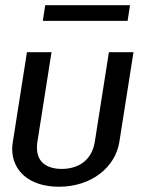

<svg xmlns="http://www.w3.org/2000/svg" viewBox="-20 -700 557 736"><path d="M144.2 -620H469.2L478.3 -680H153.3ZM29.2 -155.8C27.5 -146.7 26.7 -137.5 26.7 -129.2C26.7 -45.8 91.7 15.8 205.8 15.8C331.7 15.8 422.5 -60 437.5 -155.8L491.7 -500H397.5L343.3 -155.8C331.7 -84.2 279.2 -52.5 216.7 -52.5C160.8 -52.5 121.7 -77.5 121.7 -133.3C121.7 -140 121.7 -147.5 123.3 -155.8L177.5 -500H83.3Z"/></svg>

Font: Boon Medium
Style: Italic
Weight: 500
Italic angle: -9°
Designer: Sungsit Sawaiwan
Foundry: FontUni
Version: Version 3.0